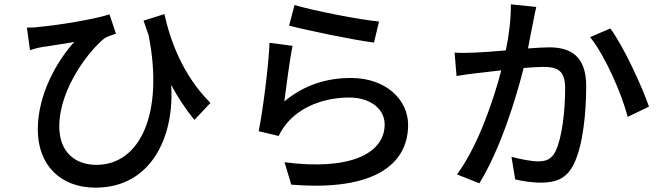

<svg xmlns="http://www.w3.org/2000/svg" viewBox="-20 -813 3040 884"><path d="M875 -261 949 -339C821 -467 764 -626 737 -748L641 -718C649 -695 656 -673 664 -652C736 -289 624 -54 424 -54C333 -54 253 -106 253 -231C253 -408 396 -587 463 -638C478 -646 499 -653 514 -658L484 -747C423 -726 252 -697 158 -689C139 -686 120 -686 104 -686L118 -582C153 -593 166 -596 207 -601C244 -608 290 -613 322 -620C242 -532 154 -378 154 -217C154 -53 258 51 420 51C675 51 784 -182 768 -422C801 -361 836 -309 875 -261Z M1336 -790 1311 -695C1386 -675 1606 -629 1702 -617L1725 -714C1638 -722 1425 -763 1336 -790ZM1327 -602 1221 -616C1216 -503 1190 -302 1171 -209L1263 -187C1321 -310 1459 -364 1588 -364C1683 -364 1751 -313 1751 -240C1751 -109 1597 -26 1290 -66L1321 37C1707 69 1859 -59 1859 -238C1859 -354 1757 -454 1596 -454C1483 -454 1381 -422 1289 -346C1297 -407 1314 -540 1327 -602Z M2449 -781 2332 -793C2333 -729 2324 -654 2309 -581C2253 -576 2200 -572 2168 -571C2135 -570 2106 -568 2073 -571L2082 -463C2110 -468 2154 -474 2181 -477C2204 -480 2243 -484 2288 -489C2253 -355 2182 -142 2084 -10L2187 31C2284 -127 2354 -354 2391 -500C2428 -503 2461 -505 2481 -505C2544 -505 2582 -491 2582 -406C2582 -303 2568 -179 2538 -117C2519 -78 2492 -70 2457 -70C2429 -70 2375 -80 2335 -91L2352 13C2384 21 2432 28 2469 28C2540 28 2590 9 2622 -58C2665 -143 2679 -300 2679 -417C2679 -555 2606 -595 2510 -595C2487 -595 2452 -593 2411 -590C2420 -635 2428 -682 2435 -713C2439 -736 2444 -758 2449 -781ZM2790 -682 2697 -642C2766 -557 2843 -380 2870 -275L2968 -322C2936 -415 2851 -600 2790 -682Z"/></svg>

Font: Spoqa Han Sans Neo Medium
Style: Regular
Weight: 500
Designer: [Spoqa Han Sans Neo] Dong-huui Kim ___ Younghwa Kang ___ Yujin Lee ___ [Noto Sans] Ryoko NISHIZUKA ____ (kana & ideograp
Foundry: Spoqa (http://www.spoqa-han-sans.com)
Version: Version 1.100;hotconv 1.0.109;makeotfexe 2.5.65596